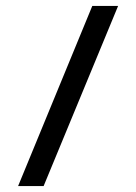

<svg xmlns="http://www.w3.org/2000/svg" viewBox="-20 -589 459 647"><path d="M41 38 291 -569H378L127 38Z"/></svg>

Font: Genos Thin SemiBold
Style: Regular
Weight: 600
Version: Version 1.010